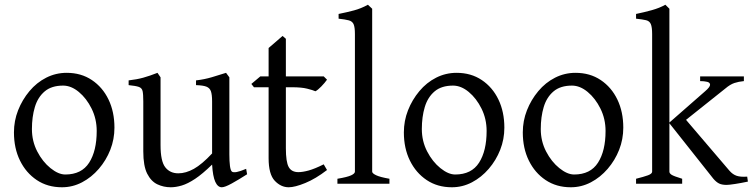

<svg xmlns="http://www.w3.org/2000/svg" viewBox="-20 -777 3183 812"><path d="M242 15Q181 15 135.5 -15.5Q90 -46 64.5 -98Q39 -150 39 -217Q39 -266 56.5 -310.5Q74 -355 104.5 -391.5Q135 -428 175.5 -448.5Q216 -469 262 -469Q323 -469 368.5 -438.5Q414 -408 439 -356Q464 -304 464 -237Q464 -188 446.5 -143.5Q429 -99 398 -63Q367 -27 327 -6Q287 15 242 15ZM247 -415Q198 -415 169 -390.5Q140 -366 127.5 -324.5Q115 -283 115 -231Q115 -180 137.5 -136.5Q160 -93 193.5 -66Q227 -39 256 -39Q325 -39 357 -89Q389 -139 389 -223Q389 -274 367.5 -317.5Q346 -361 313.5 -388Q281 -415 247 -415Z M1025 -40Q989 -17 960 -1Q931 15 918 15Q901 15 890.5 -8Q880 -31 877 -81Q836 -41 805 -20.5Q774 0 749 7.5Q724 15 702 15Q672 15 645.5 2.5Q619 -10 602.5 -42.5Q586 -75 586 -137V-348Q586 -379 583 -392Q580 -405 567 -409.5Q554 -414 524 -417V-437Q559 -441 586 -448.5Q613 -456 646 -469L659 -450V-163Q659 -95 679 -69.5Q699 -44 734 -44Q766 -44 800 -63Q834 -82 877 -128V-348Q877 -377 872 -391Q867 -405 853 -410.5Q839 -416 809 -417V-437Q844 -441 876 -450.5Q908 -460 936 -469L950 -450V-124Q950 -95 952.5 -75.5Q955 -56 961 -51Q967 -47 981 -49.5Q995 -52 1021 -63Z M1363 -58Q1315 -21 1271 -3Q1227 15 1201 15Q1168 15 1142 -12.5Q1116 -40 1116 -108V-408H1054L1043 -422L1081 -454H1116V-574L1175 -625L1189 -613V-454H1349L1363 -440Q1354 -427 1339 -411.5Q1324 -396 1314 -391Q1303 -396 1279 -402Q1255 -408 1215 -408H1189V-150Q1189 -92 1201 -70.5Q1213 -49 1242 -49Q1260 -49 1285.5 -56Q1311 -63 1349 -82Z M1407 0V-21Q1449 -28 1465 -35.5Q1481 -43 1481 -51V-633Q1481 -662 1475.5 -674.5Q1470 -687 1455 -691Q1440 -695 1412 -698V-718Q1447 -725 1477 -733Q1507 -741 1536 -757L1554 -740V-51Q1554 -44 1570.5 -36Q1587 -28 1627 -21V0Z M1891 15Q1830 15 1784.5 -15.5Q1739 -46 1713.5 -98Q1688 -150 1688 -217Q1688 -266 1705.5 -310.5Q1723 -355 1753.5 -391.5Q1784 -428 1824.5 -448.5Q1865 -469 1911 -469Q1972 -469 2017.5 -438.5Q2063 -408 2088 -356Q2113 -304 2113 -237Q2113 -188 2095.5 -143.5Q2078 -99 2047 -63Q2016 -27 1976 -6Q1936 15 1891 15ZM1896 -415Q1847 -415 1818 -390.5Q1789 -366 1776.5 -324.5Q1764 -283 1764 -231Q1764 -180 1786.5 -136.5Q1809 -93 1842.5 -66Q1876 -39 1905 -39Q1974 -39 2006 -89Q2038 -139 2038 -223Q2038 -274 2016.5 -317.5Q1995 -361 1962.5 -388Q1930 -415 1896 -415Z M2394 15Q2333 15 2287.5 -15.5Q2242 -46 2216.5 -98Q2191 -150 2191 -217Q2191 -266 2208.5 -310.5Q2226 -355 2256.5 -391.5Q2287 -428 2327.5 -448.5Q2368 -469 2414 -469Q2475 -469 2520.5 -438.5Q2566 -408 2591 -356Q2616 -304 2616 -237Q2616 -188 2598.5 -143.5Q2581 -99 2550 -63Q2519 -27 2479 -6Q2439 15 2394 15ZM2399 -415Q2350 -415 2321 -390.5Q2292 -366 2279.5 -324.5Q2267 -283 2267 -231Q2267 -180 2289.5 -136.5Q2312 -93 2345.5 -66Q2379 -39 2408 -39Q2477 -39 2509 -89Q2541 -139 2541 -223Q2541 -274 2519.5 -317.5Q2498 -361 2465.5 -388Q2433 -415 2399 -415Z M3126 -434Q3104 -432 3086 -426Q3068 -420 3048 -403L2846 -242L2809 -257L2962 -391Q2983 -409 2983 -418.5Q2983 -428 2970.5 -431Q2958 -434 2941 -434V-454H3126ZM2670 0V-21Q2702 -29 2720 -35.5Q2738 -42 2738 -51V-633Q2738 -662 2732.5 -675Q2727 -688 2712.5 -691.5Q2698 -695 2670 -698V-718Q2704 -725 2736.5 -734Q2769 -743 2794 -757L2811 -740V-51Q2811 -44 2820 -38Q2829 -32 2865 -21V0ZM3143 -9Q3115 -3 3089 1Q3063 5 3053 5Q3033 5 3021 -1Q3009 -7 2997 -21L2810 -257L2861 -294L3065 -55Q3079 -39 3095.5 -33.5Q3112 -28 3140 -30Z"/></svg>

Font: ChillKai
Style: Regular
Weight: 400
Designer: ChillType
Foundry: 寒蝉字型
Version: Version 2.000